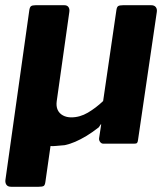

<svg xmlns="http://www.w3.org/2000/svg" viewBox="-28 -550 640 735"><path d="M244.8 -100.7Q277.7 -100.7 308.5 -118.8Q339.3 -137 366.8 -163.2L417.6 -511.3Q419.3 -523.4 424.5 -526.7Q429.7 -530 443 -530H551.2Q562.6 -530 568.3 -522.9Q574 -515.7 572.3 -504.3L500.3 -13.7Q499.3 -5.4 496.5 -2.7Q493.7 0 485.9 0H367.3Q360.4 0 355.4 -6.4Q350.4 -12.8 351.4 -21.1L359 -71.1Q360 -76.9 357.6 -73.7Q355.1 -70.4 350.1 -62.6Q325.1 -43 302.6 -29.5Q280.2 -16 260 -7.3Q239.9 1.4 219.8 5.7Q199.7 7.1 186.5 8.6Q173.4 10.1 165.4 9L145.9 145.4Q144.2 158.9 139.2 161.9Q134.1 165 119.7 165H15Q2.3 165 -3 157.9Q-8.4 150.7 -7.4 139.7L84.1 -510.3Q85.8 -522.4 90.6 -526.2Q95.5 -530 108 -530H218.4Q229.1 -530 234.1 -522.9Q239.1 -515.7 237.4 -504.3L189.1 -162.4Q186.5 -143.3 192.7 -129.5Q199 -115.7 212.9 -108.2Q226.7 -100.7 244.8 -100.7Z"/></svg>

Font: Libre Franklin Thin
Style: Italic
Weight: 100
Italic angle: -8°
Designer: Pablo Impallari, Rodrigo Fuenzalida, Nhung Nguyen
Foundry: Impallari Type
Version: Version 3.000